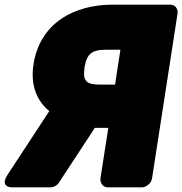

<svg xmlns="http://www.w3.org/2000/svg" viewBox="-78 -768 784 826"><path d="M134 -290 -45 -17C-84 43 -20 38 -20 38H139C152 38 168 30 176 17L330 -218H388L354 0C352 16 363 38 386 38H533C549 38 572 23 576 0L686 -711C688 -727 678 -748 655 -748H407C242 -748 94 -670 66 -491C52 -399 82 -333 134 -290ZM377 -554H440L417 -404H354C292 -404 277 -419 286 -480C295 -535 317 -554 377 -554Z"/></svg>

Font: Asimov Print
Style: EIt
Weight: 500
Designer: Google
Version: Version 2.000980; 2014